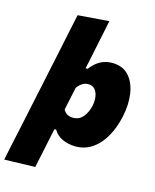

<svg xmlns="http://www.w3.org/2000/svg" viewBox="-183 -839 912 1128"><g transform="rotate(15 273.0 -275.0)"><path d="M-47 197.5Q-36 144.5 -24.8 92.2Q-13.5 40 0 -23L99.5 -493Q112 -553.5 124.5 -612.5Q137 -671.5 150 -733.5L339.5 -748Q327.5 -689.5 314.2 -626.5Q301 -563.5 286.5 -493L276 -444.5H288.5Q341.5 -515.5 419 -515.5Q483.5 -515.5 520.2 -475.8Q557 -436 567.2 -370.8Q577.5 -305.5 561.5 -230Q546.5 -159 515.8 -103.8Q485 -48.5 439.8 -17Q394.5 14.5 336 14.5Q294.5 14.5 257.5 -2.2Q220.5 -19 202.5 -51.5H192L183.5 -12Q172 43 162 91.2Q152 139.5 140.5 192ZM279.5 -144.5Q317 -144.5 340.5 -173Q364 -201.5 373 -243.5Q379 -272 375 -298.5Q371 -325 356.5 -341.8Q342 -358.5 316 -358.5Q296.5 -358.5 279.5 -347.8Q262.5 -337 249.5 -318L220 -178.5Q238.5 -144.5 279.5 -144.5Z"/></g></svg>

Font: Commissioner ExtraBold
Style: Italic
Weight: 800
Italic angle: -12°
Designer: Kostas Bartsokas
Foundry: Kostas Bartsokas
Version: Version 1.000; ttfautohint (v1.8.3)